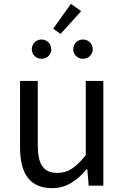

<svg xmlns="http://www.w3.org/2000/svg" viewBox="-20 -963 647 996"><path d="M251 13C325 13 379 -26 430 -85H433L440 0H516V-543H425V-158C373 -94 334 -66 278 -66C206 -66 176 -109 176 -210V-543H84V-199C84 -60 136 13 251 13ZM195 -658C224 -658 246 -680 246 -707C246 -736 224 -758 195 -758C167 -758 145 -736 145 -707C145 -680 167 -658 195 -658ZM294 -787 401 -905 348 -943 256 -814ZM410 -658C439 -658 461 -680 461 -707C461 -736 439 -758 410 -758C382 -758 360 -736 360 -707C360 -680 382 -658 410 -658Z"/></svg>

Font: Noto Sans KR
Style: Regular
Weight: 400
Designer: Ryoko NISHIZUKA 西塚涼子 (kana, bopomofo & ideographs); Paul D. Hunt (Latin, Greek & Cyrillic); Sandoll Communications 산돌커뮤니
Foundry: Adobe
Version: Version 2.004;hotconv 1.0.118;makeotfexe 2.5.65603